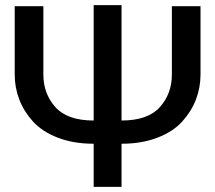

<svg xmlns="http://www.w3.org/2000/svg" viewBox="-20 -724 834 744"><path d="M757 -435Q757 -385 739.5 -339Q722 -293 686.5 -253.5Q651 -214 590 -190.5Q529 -167 451 -167V0H343V-167Q265 -167 204 -190.5Q143 -214 107.5 -253.5Q72 -293 54.5 -339Q37 -385 37 -435V-700H148V-435Q148 -361 194.5 -309Q241 -257 343 -257V-704H451V-257Q553 -257 599.5 -309Q646 -361 646 -435V-700H757Z"/></svg>

Font: LT Superior Semi-bold
Style: Regular
Weight: 600
Designer: Daniel Lyons
Foundry: LyonsType
Version: Version 1.0